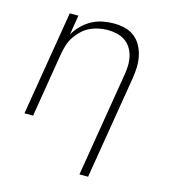

<svg xmlns="http://www.w3.org/2000/svg" viewBox="-110 -617 821 922"><g transform="rotate(15 300.0 -156.5)"><path d="M370 215 455 -301Q459 -324 460 -347.5Q461 -371 456 -393.5Q451 -416 439.5 -435Q428 -454 410 -466.5Q392 -479 369.5 -484.5Q347 -490 323 -490Q301 -490 278.5 -485.5Q256 -481 235 -471Q214 -461 196.5 -444.5Q179 -428 166 -408.5Q153 -389 146 -367Q139 -345 135 -323L82 0H39L125 -520H168L152 -422Q166 -447 187 -468Q208 -489 233.5 -503Q259 -517 287 -522.5Q315 -528 342 -528Q371 -528 398 -521.5Q425 -515 446 -498.5Q467 -482 480 -458Q493 -434 498.5 -407Q504 -380 503 -351.5Q502 -323 497 -294L413 215Z"/></g></svg>

Font: Iosevka SS04 XLt Ex
Style: Italic
Weight: 200
Width: 7
Italic angle: -9°
Monospace: yes
Designer: Belleve Invis
Foundry: Belleve Invis
Version: Version 19.0.0; ttfautohint (v1.8.4)